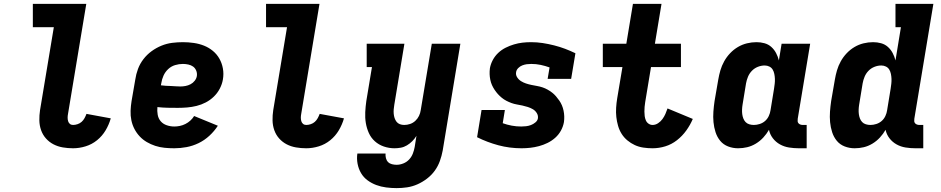

<svg xmlns="http://www.w3.org/2000/svg" viewBox="-20 -755 4840 988"><path d="M356 8Q329 8 303 3.5Q277 -1 255 -12.5Q233 -24 216.5 -42.5Q200 -61 191.5 -85Q183 -109 182.5 -135.5Q182 -162 186 -188L257 -615H149V-735H424L330 -169Q328 -159 328 -149.5Q328 -140 330.5 -131.5Q333 -123 339.5 -117.5Q346 -112 356 -112Q367 -112 379 -116Q391 -120 400 -128Q409 -136 415 -147Q421 -158 425 -169L550 -146Q541 -114 523.5 -84.5Q506 -55 479.5 -33.5Q453 -12 420.5 -2Q388 8 356 8Z M877 8Q851 8 826.5 5.5Q802 3 779 -4.5Q756 -12 735.5 -24Q715 -36 699 -53Q683 -70 672 -91Q661 -112 656 -136Q651 -160 652 -185Q653 -210 657 -235L676 -345Q680 -373 690 -400Q700 -427 718 -450.5Q736 -474 760 -491.5Q784 -509 811 -520Q838 -531 866 -534.5Q894 -538 921 -538Q949 -538 977 -534Q1005 -530 1030 -520Q1055 -510 1075.5 -493Q1096 -476 1109 -453Q1122 -430 1127 -402.5Q1132 -375 1127 -346Q1123 -322 1111 -299Q1099 -276 1080.5 -258Q1062 -240 1039 -228Q1016 -216 991.5 -210Q967 -204 943 -202Q919 -200 895 -200Q869 -200 842.5 -200.5Q816 -201 790 -204Q788 -184 791.5 -164.5Q795 -145 807 -131Q819 -117 838 -110.5Q857 -104 877 -104Q891 -104 905.5 -107Q920 -110 934 -117Q948 -124 959.5 -134.5Q971 -145 979 -158L1101 -108Q1083 -80 1057.5 -56.5Q1032 -33 1002 -18.5Q972 -4 940 2Q908 8 877 8ZM908 -310Q921 -310 934.5 -312.5Q948 -315 960.5 -321.5Q973 -328 982 -339.5Q991 -351 993 -364Q995 -379 989.5 -392Q984 -405 973.5 -412.5Q963 -420 949 -423Q935 -426 921 -426Q901 -426 881 -420Q861 -414 845.5 -399.5Q830 -385 821.5 -366Q813 -347 810 -327L808 -316Q821 -314 833.5 -313.5Q846 -313 858.5 -312.5Q871 -312 883.5 -311Q896 -310 908 -310Z M1556 8Q1529 8 1503 3.5Q1477 -1 1455 -12.5Q1433 -24 1416.5 -42.5Q1400 -61 1391.5 -85Q1383 -109 1382.5 -135.5Q1382 -162 1386 -188L1457 -615H1349V-735H1624L1530 -169Q1528 -159 1528 -149.5Q1528 -140 1530.5 -131.5Q1533 -123 1539.5 -117.5Q1546 -112 1556 -112Q1567 -112 1579 -116Q1591 -120 1600 -128Q1609 -136 1615 -147Q1621 -158 1625 -169L1750 -146Q1741 -114 1723.5 -84.5Q1706 -55 1679.5 -33.5Q1653 -12 1620.5 -2Q1588 8 1556 8Z M2021 213Q1994 213 1967 209.5Q1940 206 1916 197Q1892 188 1871.5 173Q1851 158 1838 136Q1825 114 1820 87.5Q1815 61 1819 35H1964Q1963 47 1966 59Q1969 71 1977 79Q1985 87 1997 90Q2009 93 2021 93Q2038 93 2055.5 86Q2073 79 2085.5 65.5Q2098 52 2104.5 35Q2111 18 2114 1L2123 -56Q2114 -41 2101.5 -28.5Q2089 -16 2074 -7Q2059 2 2042.5 5Q2026 8 2010 8Q1982 8 1955.5 -1Q1929 -10 1909 -28Q1889 -46 1878 -70.5Q1867 -95 1862.5 -122Q1858 -149 1859.5 -178Q1861 -207 1865 -235L1894 -410H1867V-530H2061L2009 -216Q2007 -204 2006 -192.5Q2005 -181 2006 -169.5Q2007 -158 2010.5 -147.5Q2014 -137 2020.5 -128.5Q2027 -120 2037.5 -116Q2048 -112 2060 -112Q2075 -112 2090 -117Q2105 -122 2117 -133Q2129 -144 2136 -158.5Q2143 -173 2145 -188L2202 -530H2349L2258 20Q2253 47 2243.5 73.5Q2234 100 2217.5 123Q2201 146 2177.5 164Q2154 182 2128 193.5Q2102 205 2075 209Q2048 213 2021 213Z M2664 8Q2602 8 2544.5 -7.5Q2487 -23 2435 -49L2458 -189H2578L2567 -121Q2589 -113 2613 -108.5Q2637 -104 2662 -104Q2675 -104 2687.5 -105.5Q2700 -107 2712 -111.5Q2724 -116 2735 -125Q2746 -134 2748 -146Q2750 -161 2742 -173.5Q2734 -186 2722 -193Q2710 -200 2696 -204.5Q2682 -209 2668 -212Q2654 -215 2639.5 -217.5Q2625 -220 2611.5 -225Q2598 -230 2585.5 -236.5Q2573 -243 2562 -252Q2551 -261 2542 -271Q2533 -281 2525 -293Q2517 -305 2511.5 -317.5Q2506 -330 2503 -344.5Q2500 -359 2499.5 -373.5Q2499 -388 2501 -404Q2505 -426 2516 -446.5Q2527 -467 2544 -483Q2561 -499 2582 -509.5Q2603 -520 2625 -526.5Q2647 -533 2668.5 -535.5Q2690 -538 2713 -538Q2743 -538 2772.5 -533.5Q2802 -529 2831.5 -521.5Q2861 -514 2887.5 -504Q2914 -494 2941 -481L2919 -349H2798L2808 -408Q2786 -416 2762.5 -421Q2739 -426 2714 -426Q2702 -426 2690.5 -424.5Q2679 -423 2667.5 -418.5Q2656 -414 2647 -405Q2638 -396 2636 -385Q2633 -370 2641 -357.5Q2649 -345 2661 -337.5Q2673 -330 2686.5 -325.5Q2700 -321 2714.5 -318Q2729 -315 2743.5 -312.5Q2758 -310 2771.5 -305.5Q2785 -301 2797.5 -294Q2810 -287 2821 -278.5Q2832 -270 2841 -259.5Q2850 -249 2858 -237.5Q2866 -226 2871.5 -213Q2877 -200 2880 -185.5Q2883 -171 2883.5 -156.5Q2884 -142 2882 -127Q2878 -104 2866.5 -83Q2855 -62 2837 -46Q2819 -30 2797.5 -19.5Q2776 -9 2753.5 -3Q2731 3 2708.5 5.5Q2686 8 2664 8Z M3338 8Q3314 8 3290.5 4.5Q3267 1 3246.5 -8.5Q3226 -18 3208.5 -32.5Q3191 -47 3179 -66Q3167 -85 3160.5 -107.5Q3154 -130 3151.5 -153Q3149 -176 3150.5 -200.5Q3152 -225 3156 -249L3183 -410H3082V-530H3203L3237 -735H3384L3350 -530H3484V-410H3330L3300 -229Q3298 -217 3297 -205Q3296 -193 3296 -181Q3296 -169 3297.5 -157.5Q3299 -146 3303.5 -135.5Q3308 -125 3317.5 -118.5Q3327 -112 3338 -112Q3353 -112 3366.5 -121Q3380 -130 3389 -142.5Q3398 -155 3404 -168.5Q3410 -182 3415 -197L3545 -143Q3532 -112 3511.5 -83.5Q3491 -55 3463.5 -33.5Q3436 -12 3403.5 -2Q3371 8 3338 8Z M3778 8Q3751 8 3726.5 -1.5Q3702 -11 3686 -30.5Q3670 -50 3662 -75Q3654 -100 3651.5 -126.5Q3649 -153 3651 -180.5Q3653 -208 3657 -235L3676 -345Q3680 -369 3687 -393Q3694 -417 3706.5 -439.5Q3719 -462 3737 -481Q3755 -500 3777 -513Q3799 -526 3823.5 -532Q3848 -538 3873 -538Q3894 -538 3914 -532.5Q3934 -527 3949 -513.5Q3964 -500 3973.5 -482Q3983 -464 3988 -444L4002 -530H4149L4085 -144Q4084 -137 4084.5 -131Q4085 -125 4089 -120.5Q4093 -116 4099 -114Q4105 -112 4111 -112H4131V8H4091Q4065 8 4040 4Q4015 0 3993.5 -12Q3972 -24 3957 -43.5Q3942 -63 3937 -87Q3925 -66 3908 -47.5Q3891 -29 3869.5 -16Q3848 -3 3825 2.5Q3802 8 3778 8ZM3859 -112Q3874 -112 3889.5 -117Q3905 -122 3917 -132.5Q3929 -143 3936 -158Q3943 -173 3945 -188L3963 -298Q3965 -311 3966.5 -324Q3968 -337 3967.5 -349.5Q3967 -362 3964.5 -374.5Q3962 -387 3956 -397Q3950 -407 3939 -412.5Q3928 -418 3915 -418Q3897 -418 3879.5 -411Q3862 -404 3849 -390.5Q3836 -377 3829 -360Q3822 -343 3819 -326L3801 -216Q3799 -204 3798.5 -191.5Q3798 -179 3799.5 -167.5Q3801 -156 3805 -145.5Q3809 -135 3816.5 -127Q3824 -119 3835.5 -115.5Q3847 -112 3859 -112Z M4378 8Q4351 8 4326.5 -1.5Q4302 -11 4286 -30.5Q4270 -50 4262 -75Q4254 -100 4251.5 -126.5Q4249 -153 4251 -180.5Q4253 -208 4257 -235L4276 -345Q4280 -369 4287 -393Q4294 -417 4306.5 -439.5Q4319 -462 4337 -481Q4355 -500 4377 -513Q4399 -526 4423.5 -532Q4448 -538 4473 -538Q4494 -538 4514 -532.5Q4534 -527 4549 -513.5Q4564 -500 4573.5 -482Q4583 -464 4588 -444L4616 -615H4588V-735H4783L4685 -144Q4684 -137 4684.5 -131Q4685 -125 4689 -120.5Q4693 -116 4699 -114Q4705 -112 4711 -112H4731V8H4691Q4665 8 4640 4Q4615 0 4593.5 -12Q4572 -24 4557 -43.5Q4542 -63 4537 -87Q4525 -66 4508 -47.5Q4491 -29 4469.5 -16Q4448 -3 4425 2.5Q4402 8 4378 8ZM4459 -112Q4474 -112 4489.5 -117Q4505 -122 4517 -132.5Q4529 -143 4536 -158Q4543 -173 4545 -188L4563 -298Q4565 -311 4566.5 -324Q4568 -337 4567.5 -349.5Q4567 -362 4564.5 -374.5Q4562 -387 4556 -397Q4550 -407 4539 -412.5Q4528 -418 4515 -418Q4497 -418 4479.5 -411Q4462 -404 4449 -390.5Q4436 -377 4429 -360Q4422 -343 4419 -326L4401 -216Q4399 -204 4398.5 -191.5Q4398 -179 4399.5 -167.5Q4401 -156 4405 -145.5Q4409 -135 4416.5 -127Q4424 -119 4435.5 -115.5Q4447 -112 4459 -112Z"/></svg>

Font: Iosevka Curly Slab HvEx
Style: Italic
Weight: 900
Width: 7
Italic angle: -9°
Monospace: yes
Designer: Belleve Invis
Foundry: Belleve Invis
Version: Version 11.1.0; ttfautohint (v1.8.3)